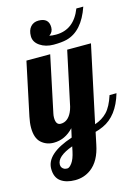

<svg xmlns="http://www.w3.org/2000/svg" viewBox="-149 -796 818 1124"><g transform="rotate(-15 260.0 -234.5)"><path d="M137.2 -134.8Q137.2 -90.8 167 -90.8Q209.5 -90.8 233.4 -140.1Q240.7 -155.3 245.1 -172.9L314.9 -500H459L359.9 -36.1Q405.3 -51.3 434.8 -82.3Q464.4 -113.3 485.8 -179.2H527.8Q489.7 -50.3 398.9 -9.3Q374 2 351.1 7.8L335.9 80.1Q316.9 176.3 259.8 218.8Q217.8 250 163.6 250Q109.4 250 76.7 226.1Q43.9 202.1 43.9 149.4Q43.9 58.1 207 3.9L219.2 -49.8Q167.5 5.9 99.1 5.9Q54.2 5.9 22.9 -22.5Q-7.8 -50.8 -7.8 -113.8Q-7.8 -142.1 0 -179.2L67.9 -500H211.9L140.1 -160.2Q137.2 -147.5 137.2 -134.8ZM196.3 -708Q258.8 -708 258.8 -650.9Q258.8 -621.6 234.9 -606Q250.5 -602.1 274.9 -602.1Q383.8 -602.1 429.2 -719.2H471.2Q424.3 -582 326.2 -556.6Q294.9 -548.8 246.6 -548.8Q198.2 -548.8 164.1 -572Q129.9 -595.2 129.9 -631.1Q129.9 -667 147.9 -687.5Q166 -708 196.3 -708ZM196.8 54.2Q99.1 89.4 99.1 139.2Q99.1 159.2 118.2 168.9Q124.5 171.9 136.7 171.9Q148.9 171.9 165 150.1Q181.2 128.4 190.9 83Z"/></g></svg>

Font: UVF Lobster12
Style: Regular
Weight: 400
Designer: Pablo Impallari
Foundry: Pablo Impallari. www.impallari.com
Version: Version 1.004